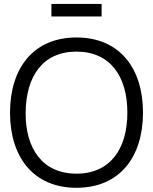

<svg xmlns="http://www.w3.org/2000/svg" viewBox="-20 -922 764 958"><path d="M236.5 -840H487V-902.5H236.5ZM361.5 15C577 15 693.5 -138.5 693.5 -360C693.5 -581.5 577 -735 361.5 -735C146.5 -735 30 -581.5 30 -360C30 -138.5 146.5 15 361.5 15ZM361.5 -55.5C192.5 -55.5 106.5 -180 108 -360C109.5 -540 192.5 -664.5 361.5 -664.5C530.5 -664.5 615.5 -540 615.5 -360C615.5 -180 530.5 -55.5 361.5 -55.5Z"/></svg>

Font: Vela Sans
Style: Regular
Weight: 400
Designer: Principal design: Mikhail Sharanda - project Manrope.
Design modification: Ravid Balaliev
Foundry: Mikhail Sharanda
Version: Version 1.001